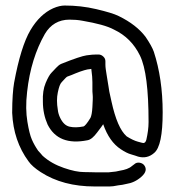

<svg xmlns="http://www.w3.org/2000/svg" viewBox="-20 -603 632 694"><path d="M310 -354C313 -333 314 -317 314 -306V-279C314 -275 314 -269 315 -260C316 -251 315 -236 314 -216C313 -196 310 -183 307 -177C295 -157 286 -147 282 -146C262 -142 246 -142 232 -145C218 -148 207 -158 198 -176C193 -186 190 -196 189 -206C185 -230 185 -250 189 -269C193 -288 197 -300 203 -306C209 -312 213 -317 216 -320C219 -323 221 -325 223 -326C225 -327 231 -329 239 -332C247 -335 257 -340 269 -344C281 -348 290 -351 296 -352C302 -353 307 -353 310 -354ZM372 20H330C319 20 304 19 284 19C264 19 240 14 211 4C182 -6 156 -20 134 -40C128 -47 123 -53 118 -58C109 -71 101 -85 95 -99C89 -113 84 -133 79 -163C74 -193 73 -229 78 -271C87 -353 109 -422 142 -480C162 -514 192 -532 231 -532C247 -532 262 -531 278 -528C330 -519 368 -509 392 -496C434 -476 465 -445 486 -402C507 -359 517 -279 517 -162C517 -141 514 -120 509 -98C507 -90 503 -86 498 -86C496 -86 489 -88 478 -91C467 -94 454 -100 438 -110C415 -130 397 -172 383 -236C379 -256 375 -270 374 -279C373 -288 371 -296 370 -304C369 -312 367 -322 365 -335C363 -348 361 -359 361 -369V-381C361 -388 359 -393 354 -398C349 -403 343 -406 336 -406H328C319 -406 307 -405 293 -403C279 -401 248 -391 201 -372C194 -369 189 -364 183 -358C177 -352 172 -346 166 -340C160 -334 153 -322 145 -303C137 -284 134 -262 135 -236C135 -205 141 -178 152 -153C178 -101 226 -82 296 -96C308 -98 319 -108 331 -124C343 -140 351 -150 353 -154C368 -111 389 -82 416 -64C431 -54 443 -48 454 -45C465 -42 473 -39 479 -37C500 -31 520 -35 537 -50C558 -67 568 -116 568 -197C568 -278 557 -352 536 -416C531 -430 521 -448 506 -470C484 -499 452 -524 409 -545C393 -553 366 -561 328 -570C290 -579 252 -583 214 -583C202 -583 188 -580 172 -573C141 -559 113 -533 90 -494C67 -455 47 -391 31 -304C27 -281 24 -244 24 -195C27 -127 47 -69 83 -20C92 -7 107 6 127 19C181 54 246 71 322 71H376C383 71 394 70 407 67L422 65C427 64 431 63 436 62C456 59 474 51 491 36C508 21 511 7 501 -6C497 -11 491 -14 484 -15C477 -16 470 -14 465 -9L457 -3C447 6 432 11 413 14L399 17Z"/></svg>

Font: AppleStorm
Style: Rg
Weight: 400
Foundry: Cannot Into Space Fonts
Version: Version 1.01